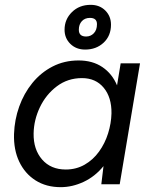

<svg xmlns="http://www.w3.org/2000/svg" viewBox="-20 -762 627 794"><path d="M231 12Q171 12 127 -16Q83 -44 59.5 -93.5Q36 -143 38 -208Q40 -267 59.5 -321.5Q79 -376 114 -419Q149 -462 197.5 -487Q246 -512 305 -512Q363 -512 403.5 -484.5Q444 -457 464 -409L479 -500H559L475 0H399L408 -75Q373 -32 326 -10Q279 12 231 12ZM252 -61Q295 -61 330 -81Q365 -101 389.5 -135Q414 -169 427 -210.5Q440 -252 441 -293Q442 -359 409 -399Q376 -439 319 -439Q260 -439 215 -405Q170 -371 145 -318.5Q120 -266 119 -210Q118 -144 154 -102.5Q190 -61 252 -61ZM332 -557Q295 -557 271 -580.5Q247 -604 247 -639Q247 -682 277.5 -712Q308 -742 355 -742Q392 -742 415.5 -718.5Q439 -695 439 -660Q439 -614 408.5 -585.5Q378 -557 332 -557ZM336 -611Q355 -611 368 -624.5Q381 -638 381 -662Q381 -688 352 -688Q331 -688 318.5 -674.5Q306 -661 306 -639Q306 -611 336 -611Z"/></svg>

Font: Figtree
Style: Italic
Weight: 400
Italic angle: -9.5°
Foundry: Erik Kennedy
Version: Version 2.001; ttfautohint (v1.8.4.7-5d5b);gftools[0.9.27]